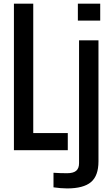

<svg xmlns="http://www.w3.org/2000/svg" viewBox="-20 -820 610 1048"><path d="M56 0V-800H161.5V-93.5H350V0ZM405 -707.5V-800H527V-707.5ZM346 208.5Q330 208.5 309.5 206.8Q289 205 272 202.5V123Q286 124 306.8 124.8Q327.5 125.5 345.5 125.5Q380 125.5 395.8 112.2Q411.5 99 411.5 70.5V-600H517.5V61Q517.5 139.5 476.5 174Q435.5 208.5 346 208.5Z"/></svg>

Font: Big Shoulders Medium
Style: Regular
Weight: 500
Designer: Patric King
Foundry: XO Type Co
Version: Version 2.002